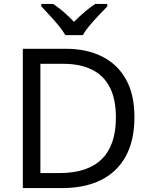

<svg xmlns="http://www.w3.org/2000/svg" viewBox="-20 -1030 770 984"><path d="M669 -430Q669 -310 624.5 -229Q580 -148 497 -107Q414 -66 296 -66H97V-780H317Q425 -780 504 -740Q583 -700 626 -622.5Q669 -545 669 -430ZM574 -427Q574 -522 542.5 -583Q511 -644 450.5 -673.5Q390 -703 304 -703H187V-143H284Q429 -143 501.5 -214.5Q574 -286 574 -427ZM315 -850Q302 -873 280 -899.5Q258 -926 234 -952Q210 -978 192 -997V-1010H252Q278 -993 306 -969Q334 -945 359 -918Q386 -945 414 -969Q442 -993 468 -1010H530V-997Q511 -978 486.5 -952Q462 -926 439.5 -899.5Q417 -873 405 -850Z"/></svg>

Font: Noto Sans Malayalam UI
Style: Regular
Weight: 400
Designer: Jelle Bosma - Monotype Design Team
Foundry: Monotype Imaging Inc.
Version: Version 2.104